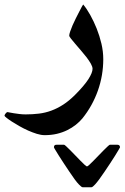

<svg xmlns="http://www.w3.org/2000/svg" viewBox="-90 -293 545 840"><path d="M361.8 -33.7Q361.8 0.5 356 35.2Q350.1 69.8 338.4 103Q326.7 136.2 309.6 167Q292.5 197.8 270.5 225.1Q258.3 239.7 241.7 252.9Q225.1 266.1 204.3 276.4Q183.6 286.6 158.9 292.5Q134.3 298.3 105.5 298.3Q89.8 298.3 71 292.5Q52.2 286.6 33 278.1Q13.7 269.5 -5.1 258.8Q-23.9 248 -38.3 238.8Q-52.7 229.5 -61.5 222.4Q-70.3 215.3 -70.3 213.4Q-70.3 209.5 -65.4 203.4Q-60.5 197.3 -57.1 197.3Q-56.6 197.3 -48.8 199Q-41 200.7 -29.8 202.4Q-18.6 204.1 -5.1 205.8Q8.3 207.5 22 207.5Q52.2 207.5 80.3 204.1Q108.4 200.7 134.8 190.9Q161.1 181.2 186.5 164.8Q211.9 148.4 237.8 122.6Q278.8 81.5 296.9 53.2Q314.9 24.9 314.9 7.8Q314.9 -1 307.4 -14.4Q299.8 -27.8 288.6 -42.5Q277.3 -57.1 263.9 -72.5Q250.5 -87.9 239.3 -101.1Q228 -114.3 220.5 -123.8Q212.9 -133.3 212.9 -137.2Q212.9 -143.1 217 -155.3Q221.2 -167.5 227.5 -182.4Q233.9 -197.3 241.7 -212.6Q249.5 -228 256.3 -241.2Q263.2 -254.4 267.8 -263.2Q272.5 -272 273.9 -273.4Q289.6 -254.9 304.9 -227.3Q320.3 -199.7 333 -168Q345.7 -136.2 353.8 -101.8Q361.8 -67.4 361.8 -33.7ZM146 351.6Q146 339.8 157.2 340.3H190.4Q192.4 340.3 200 347.4Q207.5 354.5 217.8 364.7Q228 375 240 387.5Q252 399.9 262.2 410.4Q272.5 420.9 280.3 428Q288.1 435.1 290.5 435.1Q293 435.1 300.8 428Q308.6 420.9 318.8 410.4Q329.1 399.9 341.1 387.5Q353 375 363.3 364.7Q373.5 354.5 381.1 347.4Q388.7 340.3 390.6 340.3H423.8Q434.6 340.3 435.1 351.6Q435.1 352.1 429 362.5Q422.9 373 413.3 388.4Q403.8 403.8 391.6 422.1Q379.4 440.4 367.4 458.3Q355.5 476.1 344.5 491Q333.5 505.9 326.2 513.7Q320.8 519 316.9 522.7Q313 526.4 308.6 526.4H272.5Q268.6 526.4 264.4 522.5Q260.3 518.6 254.9 513.7Q247.1 505.9 236.3 491Q225.6 476.1 213.6 458.3Q201.7 440.4 189.5 422.1Q177.2 403.8 167.7 388.4Q158.2 373 152.1 363Q146 353 146 351.6Z"/></svg>

Font: Accordance
Style: Bold
Weight: 700
Version: Version 1.2 (build January 31, 2020) Miklal Software Solutio